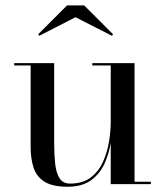

<svg xmlns="http://www.w3.org/2000/svg" viewBox="-20 -700 626 730"><path d="M267 -634.5 129.5 -564 125 -569.5 235 -679.5H300L410 -569.5L405.5 -564ZM491.5 -9H553.5V0H401V-157Q394.5 -116 377.2 -77.8Q360 -39.5 326.2 -14.8Q292.5 10 237 10Q178.5 10 148.2 -9.8Q118 -29.5 107.2 -63.5Q96.5 -97.5 96.5 -141V-451H34V-460H186V-153.5Q186 -111.5 189.8 -77.2Q193.5 -43 206.2 -22.5Q219 -2 247 -2Q295.5 -2 325.8 -25.8Q356 -49.5 372.2 -86.2Q388.5 -123 394.8 -163.2Q401 -203.5 401 -236.5V-451H331V-460H491.5Z"/></svg>

Font: Bodoni* 24pt
Style: Regular
Weight: 400
Version: Version 2.3